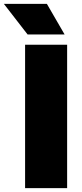

<svg xmlns="http://www.w3.org/2000/svg" viewBox="-75 -971 421 991"><path d="M54.5 0V-740H271.5V0ZM67.5 -793 -55 -951H167L258.5 -793Z"/></svg>

Font: Encode Sans SC Condensed Thin Black
Style: Regular
Weight: 900
Version: Version 3.002